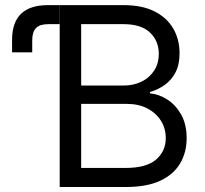

<svg xmlns="http://www.w3.org/2000/svg" viewBox="-20 -748 821 768"><path d="M28.3 -538.6V-587.9Q28.3 -658.2 64.2 -692.9Q100.1 -727.5 171.9 -727.5H218.3V-651.4H172.9Q139.6 -651.4 124.3 -636Q108.9 -620.6 108.9 -586.9V-538.6ZM218.8 0V-727.5H474.6Q548.8 -727.5 598.6 -702.1Q648.4 -676.8 673.3 -633.3Q698.2 -589.8 698.2 -535.2Q698.2 -489.7 682.1 -458.7Q666 -427.7 639.4 -408.7Q612.8 -389.6 579.6 -379.9V-374.5Q615.2 -371.6 648.9 -350.1Q682.6 -328.6 704.6 -289.8Q726.6 -251 726.6 -195.3Q726.6 -139.2 700.9 -95Q675.3 -50.8 621.6 -25.4Q567.9 0 483.4 0ZM304.7 -76.2H481.4Q565.9 -76.2 604.5 -109.9Q643.1 -143.6 643.1 -195.3Q643.1 -233.9 623.8 -264.9Q604.5 -295.9 569.6 -314.2Q534.7 -332.5 486.3 -332.5H304.7ZM304.7 -405.8H473.6Q514.6 -405.8 546.6 -421.6Q578.6 -437.5 596.9 -466.1Q615.2 -494.6 615.2 -532.7Q615.2 -584 580.1 -617.7Q544.9 -651.4 473.6 -651.4H304.7Z"/></svg>

Font: V-Inter
Style: Regular-375
Weight: 375
Designer: Rasmus Andersson
Foundry: rsms
Version: Version 4.000;git-4146feb